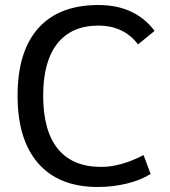

<svg xmlns="http://www.w3.org/2000/svg" viewBox="-20 -736 676 765"><path d="M372 -716Q518 -716 596 -613L530 -559Q473 -634 372 -634Q265 -634 208.5 -562.5Q152 -491 152 -355Q152 -215 210.5 -143Q269 -71 383 -71Q461 -71 552 -118L580 -43Q543 -19 487 -5Q431 9 369 9Q215 9 132.5 -85Q50 -179 50 -355Q50 -531 132.5 -623.5Q215 -716 372 -716Z"/></svg>

Font: Telex
Style: Regular
Weight: 400
Designer: Andres Torresi
Foundry: Andres Torresi
Version: Version 1.100